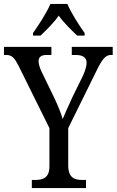

<svg xmlns="http://www.w3.org/2000/svg" viewBox="-24 -951 590 971"><path d="M143 -784V-771H181C212 -801 248 -835 273 -872C299 -835 335 -801 366 -771H404V-784C377 -822 335 -886 317 -931H231C212 -886 170 -822 143 -784ZM137 0H411V-41H391C353 -41 321 -52 321 -115V-303L465 -595C494 -655 512 -673 537 -673H546V-714H339V-673H359C392 -673 414 -662 414 -633C414 -617 407 -594 396 -569L341 -457C322 -415 304 -376 293 -349C284 -380 269 -417 250 -457L186 -589C179 -603 171 -626 171 -642C171 -658 180 -673 211 -673H236V-714H-4V-673H7C37 -673 49 -658 69 -620L226 -303V-110C226 -51 193 -41 154 -41H137Z"/></svg>

Font: Noto Serif Bengali Condensed
Style: Regular
Weight: 400
Width: 3
Designer: Juan Bruce, Universal Thirst, Indian Type Foundry and the Monotype Design Team.
Foundry: Monotype Imaging Inc.
Version: Version 2.003